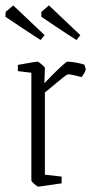

<svg xmlns="http://www.w3.org/2000/svg" viewBox="-34 -680 347 710"><path d="M107 10Q104 10 93 0.5Q82 -9 82 -13V-411L32 -417V-440Q50 -443 74.5 -447.5Q99 -452 105 -452Q108 -452 120 -442Q132 -432 132 -429L130 -372Q142 -385 161 -404Q180 -423 196 -437.5Q212 -452 215 -452Q230 -452 250 -448Q270 -444 278 -441Q279 -438 281 -432Q283 -426 283 -423Q283 -419 276.5 -408Q270 -397 267 -395Q255 -398 241.5 -401.5Q228 -405 218 -405Q214 -405 202 -395.5Q190 -386 175 -373.5Q160 -361 148 -351Q136 -341 132 -338V-34L194 -27V-2Q182 0 163 2.5Q144 5 128 7.5Q112 10 107 10ZM116 -532Q82 -554 48 -576.5Q14 -599 -14 -618L-13 -636L15 -660L131 -550ZM249 -532Q214 -554 180.5 -576.5Q147 -599 119 -618V-636L147 -660L263 -550Z"/></svg>

Font: Grenze Gotisch ExtraLight
Style: Regular
Weight: 200
Designer: Renata Polastri
Foundry: Omnibus-Type
Version: Version 1.001